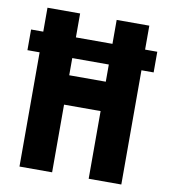

<svg xmlns="http://www.w3.org/2000/svg" viewBox="-82 -800 764 869"><g transform="rotate(10 300.0 -365.0)"><path d="M66 0H216V-311H384V0H534V-525H590V-620H534V-730H384V-620H216V-730H66V-620H10V-525H66ZM216 -446V-525H384V-446Z"/></g></svg>

Font: JetBrains Mono ExtraBold
Style: Regular
Weight: 800
Monospace: yes
Designer: Philipp Nurullin, Konstantin Bulenkov
Foundry: JetBrains
Version: Version 2.305